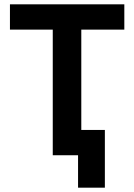

<svg xmlns="http://www.w3.org/2000/svg" viewBox="-20 -718 620 888"><path d="M555 -581H356V-117H465V150H341V0H224V-581H26V-698H555Z"/></svg>

Font: IBM Plex Sans SemiBold
Style: Regular
Weight: 600
Designer: Mike Abbink, Paul van der Laan, Pieter van Rosmalen
Foundry: Bold Monday
Version: Version 3.201